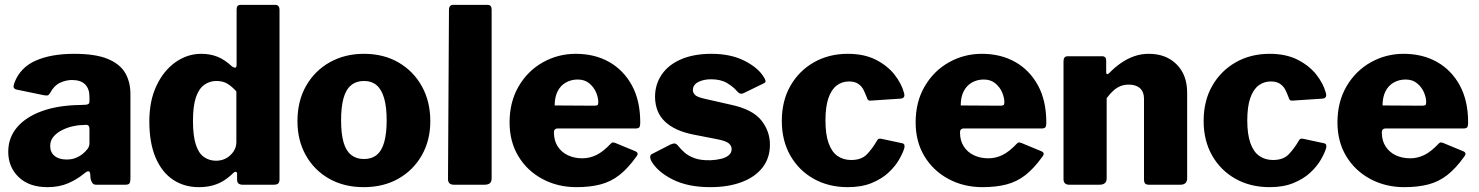

<svg xmlns="http://www.w3.org/2000/svg" viewBox="-20 -762 6099 792"><path d="M327 -46Q298 -22 261 -6Q224 10 176 10Q100 10 57 -31.5Q14 -73 14 -136Q14 -194 50.5 -237Q87 -280 154 -304Q221 -328 313 -329L334 -330Q338 -330 343.5 -332.5Q349 -335 349 -344V-363Q349 -396 331 -414Q313 -432 277 -432Q252 -432 227.5 -420.5Q203 -409 187 -379Q183 -372 179 -369.5Q175 -367 162 -369L46 -393Q40 -395 37 -400Q34 -405 40 -422Q64 -484 127.5 -512Q191 -540 286 -540Q374 -540 424.5 -519Q475 -498 496.5 -461Q518 -424 518 -374V-25Q518 -11 514 -5.5Q510 0 497 0H376Q365 0 359.5 -9.5Q354 -19 353 -31L352 -46Q349 -65 327 -46ZM349 -230Q349 -248 334 -247L318 -246Q300 -246 277.5 -240.5Q255 -235 234.5 -224.5Q214 -214 200.5 -198Q187 -182 187 -160Q187 -134 205 -119Q223 -104 255 -104Q277 -104 293.5 -111Q310 -118 321 -127Q333 -137 341 -147.5Q349 -158 349 -171V-230Z M981 0Q971 0 964.5 -4.5Q958 -9 958 -21V-45Q958 -52 953 -53Q948 -54 943 -49Q926 -32 905.5 -18.5Q885 -5 859 2.5Q833 10 800 10Q740 10 694 -20.5Q648 -51 622 -111.5Q596 -172 596 -262Q596 -346 625.5 -408.5Q655 -471 704 -505.5Q753 -540 810 -540Q847 -540 877 -528Q907 -516 937 -488Q946 -482 951 -483Q956 -484 956 -496V-723Q956 -742 972 -742H1115Q1133 -742 1133 -721V-23Q1133 -11 1128 -5.5Q1123 0 1108 0H981ZM955 -385Q936 -406 917.5 -417Q899 -428 872 -428Q845 -428 822.5 -412Q800 -396 788 -360Q776 -324 776 -263Q776 -203 787.5 -166.5Q799 -130 821 -114.5Q843 -99 871 -99Q895 -99 913.5 -109.5Q932 -120 943.5 -137.5Q955 -155 955 -175V-385Z M1480 10Q1399 10 1337.5 -25Q1276 -60 1241.5 -121.5Q1207 -183 1207 -262Q1207 -346 1243 -408.5Q1279 -471 1341 -505.5Q1403 -540 1481 -540Q1563 -540 1624.5 -504Q1686 -468 1720.5 -405.5Q1755 -343 1755 -262Q1755 -183 1720 -121.5Q1685 -60 1623.5 -25Q1562 10 1480 10ZM1481 -106Q1513 -106 1534 -123Q1555 -140 1565 -176Q1575 -212 1575 -266Q1575 -321 1564.5 -357Q1554 -393 1533.5 -410.5Q1513 -428 1481 -428Q1450 -428 1428.5 -410.5Q1407 -393 1397 -357Q1387 -321 1387 -266Q1387 -211 1397 -175.5Q1407 -140 1428.5 -123Q1450 -106 1481 -106Z M2008 -27Q2008 -12 2000.5 -6Q1993 0 1978 0H1853Q1828 0 1828 -23L1832 -721Q1832 -742 1850 -742H1991Q2008 -742 2008 -723Z M2265 -216Q2265 -182 2280.5 -158Q2296 -134 2322.5 -121.5Q2349 -109 2382 -109Q2412 -109 2440 -122.5Q2468 -136 2500 -170Q2504 -174 2507 -174.5Q2510 -175 2519 -172L2601 -138Q2617 -131 2605 -116Q2570 -67 2534.5 -39.5Q2499 -12 2456 -1Q2413 10 2358 10Q2280 10 2217 -24Q2154 -58 2118 -118Q2082 -178 2082 -257Q2082 -342 2119.5 -406Q2157 -470 2219.5 -505Q2282 -540 2355 -540Q2433 -540 2492.5 -506.5Q2552 -473 2586.5 -410Q2621 -347 2621 -257Q2621 -245 2618.5 -239Q2616 -233 2604 -232H2279Q2273 -232 2269 -228Q2265 -224 2265 -216ZM2431 -326Q2441 -326 2444.5 -328.5Q2448 -331 2448 -340Q2448 -359 2439 -380.5Q2430 -402 2411 -418Q2392 -434 2363 -434Q2336 -434 2314 -421.5Q2292 -409 2280 -385Q2268 -361 2268 -327Z M3021 -385Q3005 -404 2979 -419.5Q2953 -435 2913 -435Q2882 -435 2860 -423.5Q2838 -412 2838 -390Q2838 -381 2846 -371.5Q2854 -362 2885 -355L2995 -330Q3084 -311 3120 -266Q3156 -221 3156 -165Q3156 -110 3125 -70.5Q3094 -31 3038.5 -10.5Q2983 10 2910 10Q2817 10 2754 -22Q2691 -54 2666 -99Q2662 -107 2662 -114.5Q2662 -122 2668 -126L2746 -166Q2758 -171 2764 -170Q2770 -169 2774 -164Q2787 -148 2803 -133.5Q2819 -119 2845 -109.5Q2871 -100 2911 -101Q2935 -102 2955 -107Q2975 -112 2986.5 -122Q2998 -132 2998 -147Q2998 -160 2987 -170Q2976 -180 2942 -187L2840 -207Q2764 -222 2723.5 -260Q2683 -298 2682 -362Q2682 -413 2709 -453.5Q2736 -494 2788.5 -517Q2841 -540 2915 -540Q2994 -540 3050.5 -511.5Q3107 -483 3130 -445Q3135 -438 3137.5 -430Q3140 -422 3130 -418L3048 -378Q3039 -374 3033 -376Q3027 -378 3021 -385Z M3477 -540Q3545 -540 3593 -515.5Q3641 -491 3670 -454Q3699 -417 3709 -379Q3716 -356 3693 -355L3572 -347Q3559 -345 3556 -359Q3550 -375 3542.5 -390.5Q3535 -406 3520.5 -416Q3506 -426 3482 -426Q3453 -426 3431 -409Q3409 -392 3397 -356.5Q3385 -321 3385 -265Q3385 -208 3398 -171.5Q3411 -135 3435 -118.5Q3459 -102 3491 -102Q3533 -102 3555.5 -125Q3578 -148 3599 -184Q3601 -188 3605 -189.5Q3609 -191 3618 -189L3702 -171Q3715 -168 3710 -150Q3704 -130 3688 -102.5Q3672 -75 3644.5 -49.5Q3617 -24 3575.5 -7Q3534 10 3477 10Q3398 10 3336.5 -24.5Q3275 -59 3240 -120.5Q3205 -182 3205 -263Q3205 -346 3240.5 -408Q3276 -470 3337.5 -505Q3399 -540 3477 -540Z M3940 -216Q3940 -182 3955.5 -158Q3971 -134 3997.5 -121.5Q4024 -109 4057 -109Q4087 -109 4115 -122.5Q4143 -136 4175 -170Q4179 -174 4182 -174.5Q4185 -175 4194 -172L4276 -138Q4292 -131 4280 -116Q4245 -67 4209.5 -39.5Q4174 -12 4131 -1Q4088 10 4033 10Q3955 10 3892 -24Q3829 -58 3793 -118Q3757 -178 3757 -257Q3757 -342 3794.5 -406Q3832 -470 3894.5 -505Q3957 -540 4030 -540Q4108 -540 4167.5 -506.5Q4227 -473 4261.5 -410Q4296 -347 4296 -257Q4296 -245 4293.5 -239Q4291 -233 4279 -232H3954Q3948 -232 3944 -228Q3940 -224 3940 -216ZM4106 -326Q4116 -326 4119.5 -328.5Q4123 -331 4123 -340Q4123 -359 4114 -380.5Q4105 -402 4086 -418Q4067 -434 4038 -434Q4011 -434 3989 -421.5Q3967 -409 3955 -385Q3943 -361 3943 -327Z M4391 0Q4367 0 4367 -23V-509Q4367 -530 4384 -530H4526Q4543 -530 4543 -512V-464Q4543 -458 4546 -456.5Q4549 -455 4555 -460Q4578 -484 4604 -502Q4630 -520 4658.5 -530Q4687 -540 4719 -540Q4790 -540 4833.5 -496.5Q4877 -453 4877 -380V-27Q4877 0 4849 0H4720Q4708 0 4703.5 -5Q4699 -10 4699 -23V-355Q4699 -383 4682.5 -398Q4666 -413 4636 -413Q4618 -413 4602.5 -407Q4587 -401 4573 -388.5Q4559 -376 4545 -357V-26Q4545 0 4515 0H4391Z M5217 -540Q5285 -540 5333 -515.5Q5381 -491 5410 -454Q5439 -417 5449 -379Q5456 -356 5433 -355L5312 -347Q5299 -345 5296 -359Q5290 -375 5282.5 -390.5Q5275 -406 5260.5 -416Q5246 -426 5222 -426Q5193 -426 5171 -409Q5149 -392 5137 -356.5Q5125 -321 5125 -265Q5125 -208 5138 -171.5Q5151 -135 5175 -118.5Q5199 -102 5231 -102Q5273 -102 5295.5 -125Q5318 -148 5339 -184Q5341 -188 5345 -189.5Q5349 -191 5358 -189L5442 -171Q5455 -168 5450 -150Q5444 -130 5428 -102.5Q5412 -75 5384.5 -49.5Q5357 -24 5315.5 -7Q5274 10 5217 10Q5138 10 5076.5 -24.5Q5015 -59 4980 -120.5Q4945 -182 4945 -263Q4945 -346 4980.5 -408Q5016 -470 5077.5 -505Q5139 -540 5217 -540Z M5680 -216Q5680 -182 5695.5 -158Q5711 -134 5737.5 -121.5Q5764 -109 5797 -109Q5827 -109 5855 -122.5Q5883 -136 5915 -170Q5919 -174 5922 -174.5Q5925 -175 5934 -172L6016 -138Q6032 -131 6020 -116Q5985 -67 5949.5 -39.5Q5914 -12 5871 -1Q5828 10 5773 10Q5695 10 5632 -24Q5569 -58 5533 -118Q5497 -178 5497 -257Q5497 -342 5534.5 -406Q5572 -470 5634.5 -505Q5697 -540 5770 -540Q5848 -540 5907.5 -506.5Q5967 -473 6001.5 -410Q6036 -347 6036 -257Q6036 -245 6033.5 -239Q6031 -233 6019 -232H5694Q5688 -232 5684 -228Q5680 -224 5680 -216ZM5846 -326Q5856 -326 5859.5 -328.5Q5863 -331 5863 -340Q5863 -359 5854 -380.5Q5845 -402 5826 -418Q5807 -434 5778 -434Q5751 -434 5729 -421.5Q5707 -409 5695 -385Q5683 -361 5683 -327Z"/></svg>

Font: Libre Franklin ExtraBold
Style: Regular
Weight: 800
Designer: Pablo Impallari, Rodrigo Fuenzalida, Nhung Nguyen
Foundry: Impallari Type
Version: Version 3.000